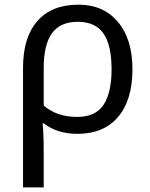

<svg xmlns="http://www.w3.org/2000/svg" viewBox="-20 -566 645 826"><path d="M549.8 -268.1Q549.8 -135.3 487.8 -62.7Q425.8 9.8 313 9.8Q227.1 9.8 168 -35.2H163.1Q168 -2 168 98.1V240.2H79.1V-274.9Q79.1 -405.3 140.9 -475.6Q202.6 -545.9 317.9 -545.9Q424.8 -545.9 487.3 -471.7Q549.8 -397.5 549.8 -268.1ZM314 -472.2Q239.3 -472.2 203.6 -422.9Q168 -373.5 168 -273.9V-111.8Q224.6 -63 312 -63Q390.6 -63 425.3 -114.7Q460 -166.5 460 -268.1Q460 -370.6 425.5 -421.4Q391.1 -472.2 314 -472.2Z"/></svg>

Font: Noto Sans Southeast Asian
Style: Regular
Weight: 400
Designer: Monotype Design Team
Foundry: Monotype Imaging Inc.
Version: Version 1.06 uh; ttfautohint (v1.4.1)